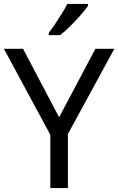

<svg xmlns="http://www.w3.org/2000/svg" viewBox="-20 -964 606 984"><path d="M283 -363 469 -714H566L328 -277V0H238V-273L0 -714H98ZM431 -934Q419 -916 394 -887.5Q369 -859 340.5 -830.5Q312 -802 288 -784H230V-796Q245 -815 262.5 -841Q280 -867 297 -894.5Q314 -922 325 -944H431Z"/></svg>

Font: Noto Sans Saurashtra
Style: Regular
Weight: 400
Designer: Monotype Design Team
Foundry: Monotype Imaging Inc.
Version: Version 2.001; ttfautohint (v1.8.4.7-5d5b)